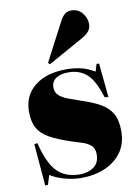

<svg xmlns="http://www.w3.org/2000/svg" viewBox="-93 -885 692 965"><g transform="rotate(-10 253.5 -402.5)"><path d="M58 19 40 -194 56 -197Q82 -91 124.5 -48Q167 -5 241 -5Q282 -5 311 -25.5Q340 -46 340 -91Q340 -120 322.5 -135.5Q305 -151 279 -159Q253 -167 228 -175Q161 -197 120 -219.5Q79 -242 60.5 -274.5Q42 -307 42 -359Q42 -442 102 -489.5Q162 -537 264 -537Q301 -537 335 -529.5Q369 -522 407 -500L418 -537H431L448 -363L429 -365Q402 -454 364.5 -487Q327 -520 272 -520Q230 -520 207 -504Q184 -488 184 -458Q184 -432 201.5 -416.5Q219 -401 248 -390.5Q277 -380 311 -368Q367 -350 405 -328.5Q443 -307 462.5 -273.5Q482 -240 482 -184Q482 -120 450.5 -76Q419 -32 365 -9Q311 14 244 14Q203 14 159.5 2Q116 -10 87 -29L72 19ZM187 -576 179 -585 281 -780Q295 -806 308.5 -815Q322 -824 339 -824Q374 -824 395 -798Q416 -772 416 -742Q416 -720 403.5 -705Q391 -690 368 -677Z"/></g></svg>

Font: Display Black
Style: Regular
Weight: 900
Designer: Latin by Veronika Burian and Jose Scaglione. Greek by Irene Vlachou. Cyrillic by Vera Evstafieva.
Foundry: TypeTogether
Version: Version 3.002